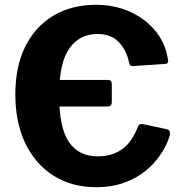

<svg xmlns="http://www.w3.org/2000/svg" viewBox="-20 -772 765 802"><path d="M134 -422Q134 -438 148 -438H432Q447 -438 447 -420V-347Q447 -336 442.5 -331.5Q438 -327 426 -327H160Q134 -327 134 -349ZM382 -752Q440 -752 490.5 -735.5Q541 -719 581 -689Q621 -659 646.5 -619Q672 -579 680 -532Q684 -516 681.5 -511Q679 -506 670 -505L535 -496Q526 -496 523.5 -499.5Q521 -503 519 -511Q508 -563 476 -596.5Q444 -630 387 -630Q312 -630 269.5 -569.5Q227 -509 227 -374Q227 -240 267.5 -179.5Q308 -119 389 -119Q447 -119 489 -148Q531 -177 558 -247Q562 -256 580 -253L678 -232Q683 -231 687 -226.5Q691 -222 689 -207Q684 -186 669.5 -158Q655 -130 631 -100.5Q607 -71 571.5 -46Q536 -21 489 -5.5Q442 10 382 10Q279 10 202.5 -39Q126 -88 85 -175Q44 -262 44 -377Q44 -493 85 -576.5Q126 -660 202 -706Q278 -752 382 -752Z"/></svg>

Font: Libre Franklin
Style: Bold
Weight: 700
Designer: Pablo Impallari, Rodrigo Fuenzalida, Nhung Nguyen
Foundry: Impallari Type
Version: Version 3.000